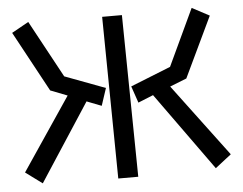

<svg xmlns="http://www.w3.org/2000/svg" viewBox="-52 -784 1104 871"><g transform="rotate(-5 500.0 -348.5)"><path d="M256 -372 179 -402 30 -677 107 -720 248 -460 432 -391 406 -312 339 -338 109 15 33 -41ZM642 -340 573 -312 547 -388 730 -461 851 -719 930 -677 799 -402 723 -372 970 -42 897 15ZM443 -714H533L543 23H452Z"/></g></svg>

Font: Moralerspace Krypton JPDOC
Style: Regular
Weight: 400
Version: v0.0.6; ttfautohint (v1.8.4.7-5d5b-dirty) -l 6 -r 45 -G 200 